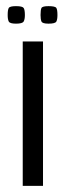

<svg xmlns="http://www.w3.org/2000/svg" viewBox="-20 -605 214 625"><path d="M54 -470H120V0H54ZM138 -528Q118 -528 115 -535Q112 -542 112 -556Q112 -573 115 -579Q118 -585 138 -585Q160 -585 163.5 -579Q167 -573 167 -556Q167 -542 163.5 -535Q160 -528 138 -528ZM32 -528Q12 -528 8.5 -535Q5 -542 5 -556Q5 -573 8.5 -579Q12 -585 32 -585Q53 -585 57 -579Q61 -573 61 -556Q61 -542 57 -535Q53 -528 32 -528Z"/></svg>

Font: Smooch Sans Medium
Style: Regular
Weight: 500
Designer: Robert E. Leuschke
Foundry: Robert E. Leuschke
Version: Version 1.010; ttfautohint (v1.8.3)